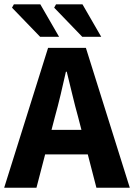

<svg xmlns="http://www.w3.org/2000/svg" viewBox="-26 -875 626 895"><path d="M-6.5 0 198.1 -651.8H374.4L579 0H423.4L338 -330.1Q324.2 -379.3 311.1 -434.3Q298 -489.3 285.2 -540.5H281.2Q269.8 -488.8 256.7 -434.1Q243.6 -379.3 229.9 -330.1L144 0ZM128.5 -155.2V-269.7H442.1V-155.2ZM161.1 -703.4 30 -839.2 38.6 -854.7H162L249.4 -703.4ZM357.5 -703.4 226.5 -839.2 235.1 -854.7H358.5L445.9 -703.4Z"/></svg>

Font: Source Sans 3 VF
Style: Regular
Weight: 200
Designer: Paul D. Hunt
Foundry: Adobe
Version: Version 3.046;hotconv 1.0.118;makeotfexe 2.5.65603